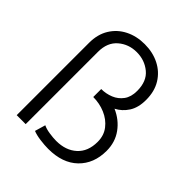

<svg xmlns="http://www.w3.org/2000/svg" viewBox="-203 -860 997 997"><g transform="rotate(45 295.5 -361.5)"><path d="M314 -50.3Q384.3 -50.3 427.2 -89.4Q470.2 -128.4 470.2 -199.2Q470.2 -246.1 444.3 -279.3Q418.5 -312.5 377.2 -330.1Q335.9 -347.7 289.1 -347.7V-406.2Q324.2 -406.2 356 -419.2Q387.7 -432.1 408 -459.7Q428.2 -487.3 428.2 -531.2Q428.2 -602.1 385.5 -637.2Q342.8 -672.4 284.2 -672.4Q225.6 -672.4 183.1 -636Q140.6 -599.6 140.6 -531.2V0H74.7V-531.2Q74.7 -593.8 102.3 -638.4Q129.9 -683.1 177.2 -707Q224.6 -731 284.2 -731Q344.2 -731 391.6 -707Q439 -683.1 466.6 -638.4Q494.1 -593.8 494.1 -531.2Q494.1 -474.6 470.5 -438Q446.8 -401.4 410.2 -382.8Q467.3 -357.9 501.7 -310.3Q536.1 -262.7 536.1 -199.2Q536.1 -105.5 477.5 -48.6Q418.9 8.3 314 8.3Q287.6 8.3 254.4 3.9Q221.2 -0.5 199.7 -9.3L216.8 -67.9Q233.9 -59.1 262.7 -54.7Q291.5 -50.3 314 -50.3Z"/></g></svg>

Font: Giphurs Light
Style: Regular
Weight: 300
Version: Version 0.920; ttfautohint (v1.8.4.7-5d5b)